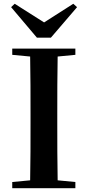

<svg xmlns="http://www.w3.org/2000/svg" viewBox="-20 -999 466 1019"><path d="M58 -979 39 -961 176 -799H250L389 -961L369 -979L214 -880ZM45 -708 140 -699C142 -597 142 -496 142 -394V-346C142 -243 142 -141 140 -42L45 -33V0H380V-33L286 -42C284 -143 284 -245 284 -347V-394C284 -497 284 -599 286 -699L380 -708V-741H45Z"/></svg>

Font: GenRyuMin2 TW B
Style: Regular
Weight: 700
Version: Version 2.100;PS 2.1;hotconv 16.6.51;makeotf.lib2.5.65220 DE